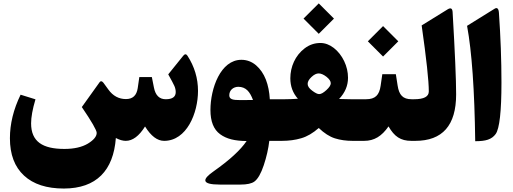

<svg xmlns="http://www.w3.org/2000/svg" viewBox="-20 -818 2978 1115"><path d="M942.4 -241.7C905.8 -241.7 882.8 -264.2 874 -309.1L861.8 -370.6H789.1L779.8 -306.2C773.4 -263.7 751 -242.7 711.4 -242.7C669.9 -242.7 635.7 -261.2 609.4 -297.9C597.7 -314 587.9 -327.1 580.6 -337.4C572.3 -347.7 564.9 -349.1 558.6 -340.8L455.1 -196.3C512.7 -111.8 541.5 -61.5 541.5 -46.4C541.5 -25.4 524.4 -4.9 490.2 16.1C455.6 36.6 410.2 46.9 354 46.9C228.5 46.9 160.6 5.4 160.6 -101.6C160.6 -137.2 168.9 -184.1 186 -241.2L99.6 -268.1C58.1 -182.6 37.6 -98.6 37.6 -15.1C37.6 79.1 64.9 151.4 119.6 201.7C173.8 252 251 276.9 351.1 276.9C540 276.4 638.7 172.4 652.8 -16.6C673.8 -5.4 693.4 0 710.4 0C750 0 787.6 -27.8 822.3 -83.5C856.9 -27.8 893.6 0 933.1 0C1064.5 0 1129.9 -161.6 1129.9 -290C1129.9 -363.3 1109.4 -431.2 1068.8 -494.1C1061.5 -505.4 1053.2 -505.4 1044.4 -494.6L957 -386.2C975.1 -353.5 987.3 -331.1 992.7 -318.8C998 -306.6 1000.5 -294.4 1000.5 -283.2C1000.5 -255.4 981 -241.7 942.4 -241.7Z M1373.5 -236.8C1332 -236.8 1311.5 -241.2 1311.5 -264.6C1311.5 -294.4 1334.5 -313.5 1363.8 -314C1408.2 -313.5 1431.2 -285.6 1449.2 -237.3C1429.2 -236.8 1404.3 -236.8 1373.5 -236.8ZM1220.7 176.8C1156.2 221.7 1145 253.9 1256.8 253.9H1376C1414.6 253.9 1441.9 248 1458 235.8C1477.5 221.2 1495.6 189.9 1511.7 141.6C1527.8 93.3 1538.6 45.9 1543.9 0H1600.1C1608.4 0 1612.3 -27.8 1612.3 -83.5V-147.9C1612.3 -210.4 1608.4 -241.7 1600.1 -241.7H1546.9C1544.4 -283.7 1537.1 -321.8 1523.9 -356C1510.7 -389.6 1491.7 -417.5 1466.8 -439C1441.9 -460 1413.6 -470.7 1381.8 -470.7C1260.7 -470.7 1202.1 -304.2 1202.1 -179.2C1202.1 -112.8 1220.7 -65.9 1258.3 -38.6C1295.4 -11.2 1343.8 0.5 1412.1 1C1377 53.2 1313 111.8 1220.7 176.8Z M1742.7 -710 1831.1 -621.6 1919.4 -710 1831.1 -798.3ZM1595.2 -241.7C1577.1 -241.7 1568.4 -210.4 1568.4 -147.9V-83.5C1568.4 -27.8 1577.1 0 1595.2 0H1616.2C1657.2 0 1694.8 -4.9 1729 -15.1C1763.2 -24.9 1797.4 -44.9 1831.1 -74.7C1862.8 -44.4 1894 -24.4 1924.8 -14.6C1955.6 -4.9 1989.7 0 2027.3 0H2043C2051.3 0 2055.2 -27.8 2055.2 -83.5V-147.9C2055.2 -210.4 2051.3 -241.7 2043 -241.7H2016.1C1990.2 -241.7 1968.3 -242.2 1949.2 -243.2C1983.9 -279.8 2001 -320.8 2001 -366.2C2001 -399.4 1993.7 -431.6 1978.5 -463.4C1963.4 -494.6 1943.4 -520 1918.5 -539.6C1893.6 -558.6 1867.7 -568.4 1840.8 -568.4C1807.1 -568.4 1776.4 -558.1 1749 -537.1C1694.3 -495.6 1666 -429.7 1666 -363.3C1666 -316.9 1680.7 -277.3 1710 -244.6C1682.1 -242.7 1657.2 -241.7 1635.3 -241.7ZM1830.6 -391.6C1843.8 -391.6 1858.9 -385.3 1876 -372.1C1892.6 -358.9 1900.9 -346.2 1900.9 -334.5C1900.9 -323.7 1892.6 -310.5 1875.5 -294.9C1858.4 -279.3 1844.7 -271.5 1833.5 -271.5C1824.2 -271.5 1811 -277.8 1793.5 -291C1775.4 -304.2 1766.6 -317.4 1766.6 -330.6C1766.6 -343.8 1773.9 -356.9 1789.1 -371.1C1803.7 -384.8 1817.4 -391.6 1830.6 -391.6Z M2094.7 0C2153.3 0 2196.8 -26.9 2236.3 -84C2270 -25.4 2306.2 0 2368.7 0H2378.9C2387.2 0 2391.1 -27.8 2391.1 -83.5V-147.9C2391.1 -210.4 2387.2 -241.7 2378.9 -241.7H2370.1C2319.8 -241.7 2297.4 -266.1 2289.1 -321.3L2278.8 -387.2H2200.2L2190.4 -319.8C2182.6 -265.6 2159.2 -241.7 2106 -241.7H2038.1C2020 -241.7 2011.2 -210.4 2011.2 -147.9V-83.5C2011.2 -27.8 2020 0 2038.1 0ZM2116.2 -578.1 2204.6 -489.7 2293 -578.1 2204.6 -666.5Z M2374 -241.7C2356 -241.7 2347.2 -210.4 2347.2 -147.9V-83.5C2347.2 -27.8 2356 0 2374 0H2391.6C2549.8 0 2628.9 -89.8 2628.9 -270C2628.9 -354.5 2622.1 -513.7 2608.4 -748.5C2606.9 -769 2598.1 -774.4 2581.1 -764.6L2428.7 -670.4C2456.5 -475.6 2470.2 -348.1 2470.2 -287.1C2470.2 -256.8 2441.9 -241.7 2384.8 -241.7Z M2692.4 -668C2720.2 -517.6 2735.8 -294.4 2739.7 2C2800.8 2 2835 -7.8 2858.4 -39.6C2880.9 -70.8 2892.1 -170.9 2892.1 -339.4C2892.1 -467.3 2887.2 -602.1 2877.4 -743.7C2875.5 -769 2866.7 -776.9 2851.1 -766.6Z"/></svg>

Font: Sahel Black
Style: Bold
Weight: 900
Foundry: Saber Rastikerdar (saber.rastikerdar@gmail.com)
Version: Version 3.4.0